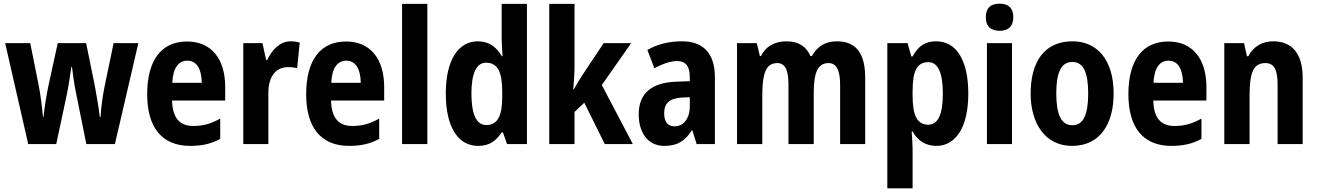

<svg xmlns="http://www.w3.org/2000/svg" viewBox="-20 -781 7142 1041"><path d="M393 -273 448 0H603L730 -547H596L547 -312C536 -258 528 -194 525 -147H521C515 -198 504 -263 494 -316L447 -547H293L243 -318C231 -262 221 -196 216 -147H213C208 -204 199 -274 188 -327L144 -547H8L133 0H285L343 -272C352 -316 361 -376 367 -419H370C375 -380 383 -320 393 -273Z M994 -556C856 -556 778 -456 778 -270C778 -92 856 10 1011 10C1077 10 1127 -2 1174 -28V-138C1124 -110 1081 -98 1028 -98C952 -98 915 -144 913 -236H1201V-309C1201 -463 1125 -556 994 -556ZM996 -452C1047 -452 1073 -406 1074 -332H914C918 -415 949 -452 996 -452Z M1555 -557C1498 -557 1453 -509 1429 -456H1423L1403 -547H1299V0H1435V-278C1435 -369 1479 -417 1540 -417C1562 -417 1578 -415 1591 -411L1605 -550C1588 -555 1571 -557 1555 -557Z M1856 -556C1718 -556 1640 -456 1640 -270C1640 -92 1718 10 1873 10C1939 10 1989 -2 2036 -28V-138C1986 -110 1943 -98 1890 -98C1814 -98 1777 -144 1775 -236H2063V-309C2063 -463 1987 -556 1856 -556ZM1858 -452C1909 -452 1935 -406 1936 -332H1776C1780 -415 1811 -452 1858 -452Z M2297 0V-760H2160V0Z M2572 10C2633 10 2668 -16 2700 -63H2707L2729 0H2837V-760H2700V-575C2700 -549 2702 -513 2705 -476H2701C2671 -528 2629 -557 2571 -557C2464 -557 2397 -454 2397 -274C2397 -93 2463 10 2572 10ZM2616 -103C2564 -103 2536 -159 2536 -274C2536 -383 2563 -441 2615 -441C2679 -441 2703 -390 2703 -283V-256C2703 -151 2677 -103 2616 -103Z M3095 -427V-760H2958V0H3095V-174L3148 -224L3259 0H3411L3243 -320L3402 -547H3253L3137 -373C3123 -352 3105 -322 3091 -296H3088C3092 -338 3095 -384 3095 -427Z M3678 -557C3605 -557 3541 -540 3490 -510L3528 -411C3574 -436 3616 -450 3652 -450C3697 -450 3720 -423 3720 -362V-341L3645 -338C3513 -333 3443 -275 3443 -161C3443 -65 3490 10 3582 10C3654 10 3694 -17 3731 -74H3734L3757 0H3856V-363C3856 -491 3793 -557 3678 -557ZM3677 -252 3720 -254V-205C3720 -137 3685 -96 3637 -96C3602 -96 3581 -119 3581 -167C3581 -220 3609 -248 3677 -252Z M4517 -557C4455 -557 4410 -529 4382 -477H4374C4354 -525 4313 -557 4244 -557C4179 -557 4130 -528 4106 -477H4100L4083 -547H3976V0H4113V-259C4113 -377 4130 -439 4194 -439C4236 -439 4255 -403 4255 -322V0H4392V-275C4392 -384 4412 -439 4472 -439C4514 -439 4535 -403 4535 -321V0H4671V-359C4671 -494 4620 -557 4517 -557Z M5056 -557C4997 -557 4960 -533 4928 -475H4921L4901 -547H4791V240H4928V24C4928 0 4925 -32 4923 -68H4928C4955 -19 4998 10 5057 10C5163 10 5230 -93 5230 -273C5230 -455 5165 -557 5056 -557ZM5013 -444C5066 -444 5092 -387 5092 -273C5092 -161 5066 -105 5013 -105C4951 -105 4928 -157 4928 -264V-288C4928 -396 4952 -444 5013 -444Z M5400 -761C5352 -761 5325 -739 5325 -687C5325 -637 5353 -614 5400 -614C5445 -614 5474 -637 5474 -687C5474 -738 5447 -761 5400 -761ZM5467 -547H5331V0H5467Z M6018 -274C6018 -456 5929 -557 5795 -557C5642 -557 5568 -445 5568 -274C5568 -112 5647 10 5792 10C5948 10 6018 -114 6018 -274ZM5707 -274C5707 -388 5733 -445 5794 -445C5855 -445 5880 -387 5880 -274C5880 -161 5855 -102 5794 -102C5733 -102 5707 -162 5707 -274Z M6314 -556C6176 -556 6098 -456 6098 -270C6098 -92 6176 10 6331 10C6397 10 6447 -2 6494 -28V-138C6444 -110 6401 -98 6348 -98C6272 -98 6235 -144 6233 -236H6521V-309C6521 -463 6445 -556 6314 -556ZM6316 -452C6367 -452 6393 -406 6394 -332H6234C6238 -415 6269 -452 6316 -452Z M6884 -557C6823 -557 6776 -529 6748 -476H6741L6725 -547H6618V0H6755V-261C6755 -387 6775 -439 6841 -439C6890 -439 6907 -399 6907 -322V0H7043V-360C7043 -491 6984 -557 6884 -557Z"/></svg>

Font: Noto Sans Thai Looped Condensed
Style: Bold
Weight: 700
Width: 3
Designer: Sasikarn Vongin, Ben Mitchell
Foundry: The Fontpad Ltd
Version: Version 1.001